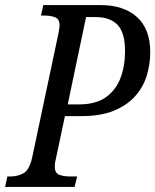

<svg xmlns="http://www.w3.org/2000/svg" viewBox="-38 -734 610 754"><path d="M-18 0 -9 -41H3Q31 -41 54 -53.5Q77 -66 88 -114L192 -605Q193 -613 194.5 -621Q196 -629 196 -634Q196 -659 178.5 -666Q161 -673 135 -673H123L132 -714H357Q448 -714 500 -667Q552 -620 552 -529Q552 -481 538 -436Q524 -391 492 -355.5Q460 -320 408.5 -299Q357 -278 281 -278H217L182 -113Q177 -94 177 -80Q177 -55 194 -48Q211 -41 237 -41H265L255 0ZM272 -324Q338 -324 377.5 -352Q417 -380 435 -427Q453 -474 453 -533Q453 -606 423.5 -636.5Q394 -667 338 -667H300L228 -324Z"/></svg>

Font: Noto Serif Condensed
Style: Italic
Weight: 400
Width: 3
Italic angle: -12°
Designer: Monotype Design Team
Foundry: Monotype Imaging Inc.
Version: Version 2.014; ttfautohint (v1.8.4.7-5d5b)